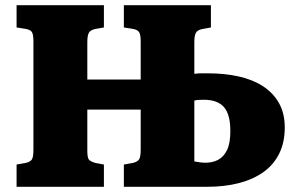

<svg xmlns="http://www.w3.org/2000/svg" viewBox="-20 -721 1136 741"><path d="M44 0V-86L78 -92Q97 -96 103 -105.5Q109 -115 109 -143V-561Q109 -588 103 -597.5Q97 -607 76 -610L44 -615V-701H381V-615L347 -609Q329 -605 323 -594.5Q317 -584 317 -558V-414H523V-561Q523 -588 516.5 -597.5Q510 -607 490 -610L458 -615V-701H794V-615L761 -609Q742 -605 736 -594.5Q730 -584 730 -558V-436Q742 -438 754.5 -438Q767 -438 783 -438Q847 -438 901 -426Q955 -414 994.5 -388.5Q1034 -363 1056.5 -323.5Q1079 -284 1079 -229Q1079 -172 1058 -129Q1037 -86 997.5 -57.5Q958 -29 902.5 -14.5Q847 0 778 0H458V-86L492 -92Q510 -96 516.5 -105.5Q523 -115 523 -143V-298H317V-139Q317 -112 323.5 -104.5Q330 -97 349 -92L381 -86V0ZM730 -98Q742 -96 751.5 -94.5Q761 -93 773 -93Q800 -93 821.5 -104Q843 -115 856 -141.5Q869 -168 869 -215Q869 -280 844 -308Q819 -336 767 -336Q758 -336 748 -335.5Q738 -335 730 -333Z"/></svg>

Font: Literata ExtraBold
Style: Regular
Weight: 800
Designer: Latin by Veronika Burian and Jose Scaglione. Greek by Irene Vlachou. Cyrillic by Vera Evstafieva.
Foundry: TypeTogether
Version: Version 3.103;gftools[0.9.29]